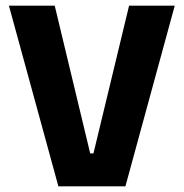

<svg xmlns="http://www.w3.org/2000/svg" viewBox="-20 -659 650 679"><path d="M186.5 0 11.5 -639H173.5L299 -116.5H310.5L436.5 -639H598L423.5 0Z"/></svg>

Font: Anek Telugu
Style: Bold
Weight: 700
Designer: Omkar Bhoir (Telugu), Yesha Goshar (Latin)
Foundry: Ek Type
Version: Version 1.003